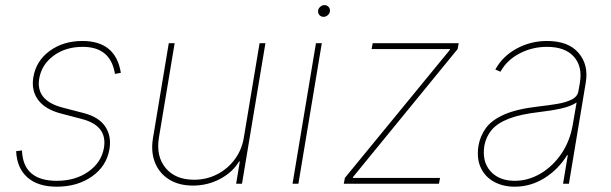

<svg xmlns="http://www.w3.org/2000/svg" viewBox="-20 -713 2372 745"><path d="M448.9 -430.4 426.1 -426.1Q409.4 -531.2 301.1 -531.2Q234.4 -531.2 187.9 -496.8Q141.3 -462.4 132.1 -407.7Q118.3 -322.8 223 -295.5L305.4 -274.1Q362.9 -259.2 388 -222.5Q413 -185.7 404.8 -134.9Q393.8 -68.5 337.2 -28.6Q280.5 11.4 200.3 11.4Q127.1 11.4 86.5 -24.5Q45.8 -60.4 42.6 -126.4L65.3 -129.3Q69.6 -11.4 200.3 -11.4Q272.7 -11.4 323.5 -47.4Q374.3 -83.5 383.5 -140.6Q397 -225.9 296.9 -251.4L215.9 -272.7Q155.2 -288.7 128 -325.3Q100.9 -361.9 109.4 -413.4Q120 -476.9 172.8 -515.4Q225.5 -554 299.7 -554Q429.3 -554 448.9 -430.4Z M926.1 -179 987.2 -545.5H1009.9L919 0H896.3L910.5 -86.6H907.7Q882.1 -44 833.6 -18.5Q785.2 7.1 728.7 7.1Q674 7.1 636 -16.7Q598 -40.5 581.3 -82.4Q564.6 -124.3 573.9 -179L634.9 -545.5H657.7L596.6 -179Q584.9 -106.5 622.7 -61.1Q660.5 -15.6 733 -15.6Q781.2 -15.6 822.3 -36.6Q863.3 -57.5 890.8 -94.5Q918.3 -131.4 926.1 -179Z M1115.1 0 1206 -545.5H1228.7L1137.8 0ZM1235.8 -647.7Q1225.1 -647.7 1218.9 -655.2Q1212.7 -662.6 1214.5 -673.3Q1215.9 -680.8 1223 -687Q1230.1 -693.2 1238.6 -693.2Q1249.3 -693.2 1255.5 -685.7Q1261.7 -678.3 1259.9 -667.6Q1258.5 -659.8 1251.4 -653.8Q1244.3 -647.7 1235.8 -647.7Z M1313.9 0 1318.2 -22.7 1725.9 -519.9V-522.7H1421.9L1426.1 -545.5H1759.9L1755.7 -522.7L1349.4 -25.6V-22.7H1687.5L1683.2 0Z M1977.3 11.4Q1932.5 11.4 1897.9 -7.1Q1863.3 -25.6 1846.1 -61.1Q1828.8 -96.6 1836.6 -147.7Q1843 -184.7 1864.9 -215.4Q1886.7 -246.1 1934.8 -267.9Q1983 -289.8 2068.2 -299.7Q2106.5 -304 2141 -309.7Q2175.4 -315.3 2198.2 -326.7Q2220.9 -338.1 2224.4 -359.4L2230.1 -392Q2240.8 -454.9 2206.7 -493.1Q2172.6 -531.2 2102.3 -531.2Q2044.7 -531.2 1995.6 -505.3Q1946.4 -479.4 1921.9 -434.7L1902 -443.2Q1929.7 -494.3 1984 -524.1Q2038.4 -554 2102.3 -554Q2185.4 -554 2225 -507.6Q2264.6 -461.3 2252.8 -392L2187.5 0H2164.8L2183.2 -110.8H2180.4Q2146.3 -55.4 2092.7 -22Q2039.1 11.4 1977.3 11.4ZM1977.3 -11.4Q2029.1 -11.4 2076.9 -39.2Q2124.6 -67.1 2158.6 -117Q2192.5 -166.9 2203.1 -233L2217.3 -315.3Q2195 -300.4 2157.8 -292.1Q2120.7 -283.7 2073.9 -278.4Q1999.3 -269.9 1954.5 -252.5Q1909.8 -235.1 1887.8 -208.8Q1865.8 -182.5 1859.4 -147.7Q1849.8 -85.9 1883.2 -48.7Q1916.5 -11.4 1977.3 -11.4Z"/></svg>

Font: Inter UI Thin
Style: Italic
Weight: 100
Italic angle: -9.39999°
Designer: Rasmus Andersson
Foundry: rsms
Version: 3.2;8d6f07862